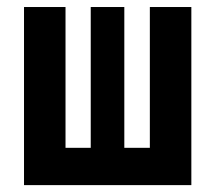

<svg xmlns="http://www.w3.org/2000/svg" viewBox="-20 -538 626 558"><path d="M49.8 0H536.1V-517.6H415.5V-108.4H341.3V-517.6H243.7V-108.4H170.4V-517.6H49.8Z"/></svg>

Font: Cascadia Mono SemiBold
Style: Regular
Weight: 600
Monospace: yes
Designer: Aaron Bell
Foundry: Saja Typeworks
Version: Version 2404.023